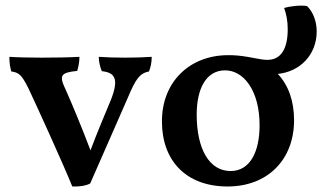

<svg xmlns="http://www.w3.org/2000/svg" viewBox="-20 -667 1168 696"><path d="M433 -458C400 -458 364 -459 338 -461C338 -443 343 -424 349 -409C397 -404 412 -381 382 -305C359 -249 335 -194 308 -122C278 -202 237 -300 218 -342C193 -394 200 -404 260 -410C264 -424 268 -443 268 -461C236 -459 180 -458 133 -458C85 -458 42 -459 14 -461C14 -440 16 -426 21 -408C48 -404 58 -397 83 -347C109 -292 210 -71 242 9C265 10 291 7 307 -2L443 -312C472 -381 486 -401 520 -408C526 -422 530 -441 530 -461C504 -459 467 -458 433 -458Z M1128 -553C1128 -594 1112 -627 1093 -645C1072 -649 1032 -645 1010 -638C1018 -616 1023 -591 1023 -561C1023 -492 1000 -450 949 -450C919 -450 877 -465 820 -467H819H810H809C809 -467 808 -467 808 -467H807C669 -467 567 -372 567 -227C567 -83 656 9 805 9C951 9 1046 -89 1046 -231C1046 -300 1026 -358 987 -399C1067 -407 1128 -468 1128 -553ZM816 -47C739 -47 693 -126 693 -252C693 -345 727 -412 796 -412C863 -412 921 -339 921 -213C921 -116 886 -47 816 -47Z"/></svg>

Font: Vollkorn Semibold
Style: Regular
Weight: 600
Designer: Friedrich Althausen
Foundry: Friedrich Althausen
Version: Version 4.015;PS 004.015;hotconv 1.0.88;makeotf.lib2.5.64775